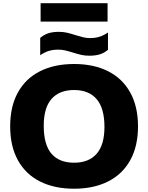

<svg xmlns="http://www.w3.org/2000/svg" viewBox="-20 -1140 903 1170"><path d="M42 -370Q42 -492 89.5 -577.2Q137 -662.5 224.5 -706.2Q312 -750 431.5 -750Q551 -750 638.5 -706Q726 -662 773.5 -576.5Q821 -491 821 -370Q821 -249 773.5 -163.5Q726 -78 638.2 -34Q550.5 10 431.5 10Q312 10 224.5 -33.8Q137 -77.5 89.5 -162.8Q42 -248 42 -370ZM616.5 -366.5Q616.5 -480.5 568.8 -536Q521 -591.5 431.5 -591.5Q342.5 -591.5 294.5 -537.8Q246.5 -484 246.5 -373.5Q246.5 -258 293.8 -203.2Q341 -148.5 431.5 -148.5Q521 -148.5 568.8 -202.8Q616.5 -257 616.5 -366.5ZM423 -820Q395 -829 375.2 -833.2Q355.5 -837.5 334.5 -837.5Q302 -837.5 276.8 -829.5Q251.5 -821.5 225 -803.5V-909Q247.5 -928.5 274.5 -937.2Q301.5 -946 338.5 -946Q364.5 -946 387 -941Q409.5 -936 440 -926Q469.5 -917 488.5 -912.5Q507.5 -908 528.5 -908Q561 -908 586.2 -916Q611.5 -924 638 -942V-836.5Q615.5 -817.5 588.8 -809Q562 -800.5 524.5 -800.5Q498.5 -800.5 476.8 -805.2Q455 -810 423 -820ZM227.5 -1008.5V-1120.5H635.5V-1008.5Z"/></svg>

Font: Encode Sans Semi Expanded ExBd
Style: Regular
Weight: 800
Width: 6
Designer: Multiple Designers
Foundry: Impallari Type
Version: Version 2.000